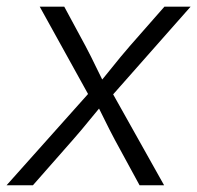

<svg xmlns="http://www.w3.org/2000/svg" viewBox="-41 -549 585 569"><path d="M-21.5 0 242.2 -295.4 233.4 -246.1 76.7 -529.3H149.4L212.4 -412.6Q229.5 -380.4 244.1 -349.6Q258.8 -318.8 273.9 -289.1H241.2Q267.1 -318.8 291.5 -349.6Q315.9 -380.4 343.8 -412.6L446.3 -529.3H523.9L272.9 -245.1L280.8 -293.5L445.3 0H372.6L299.8 -133.8Q283.2 -165 269 -194.1Q254.9 -223.1 239.7 -252H272.9Q248.5 -223.1 225.1 -194.1Q201.7 -165 174.3 -133.8L56.6 0Z"/></svg>

Font: Inter 24pt Light
Style: Italic
Weight: 300
Italic angle: -9.3988°
Designer: Rasmus Andersson
Foundry: rsms
Version: Version 4.001;git-66647c0bb